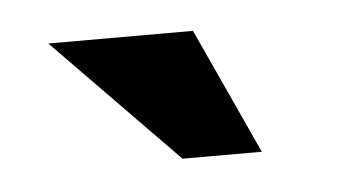

<svg xmlns="http://www.w3.org/2000/svg" viewBox="-27 -659 371 205"><g transform="rotate(-5 158.5 -556.5)"><path d="M30 -624 162 -489H247L185 -624Z"/></g></svg>

Font: Hejaz SemiBold
Style: Regular
Weight: 600
Designer: Bandar Raffah (Arabic) and Santiago Orozco (Latin)
Foundry: Caramella and Typemade
Version: Version 1.010;hotconv 1.0.109;makeotfexe 2.5.65596